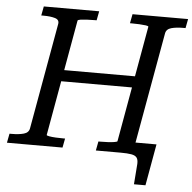

<svg xmlns="http://www.w3.org/2000/svg" viewBox="-68 -768 982 981"><g transform="rotate(5 423.5 -277.5)"><path d="M574 0H542L553 -58H752L714 155H655L663 50Q664 28 656 17.5Q648 7 628 3.5Q608 0 574 0ZM217 -395H644L634 -337H207ZM-10 0 -1 -47H10Q47 -47 72 -54Q97 -61 101 -83L198 -627Q202 -649 179 -656Q156 -663 119 -663H108L117 -710H401L392 -663H383Q364 -663 344 -662Q324 -661 310 -659Q296 -657 295 -653L189 -57Q189 -54 202.5 -51.5Q216 -49 236 -48Q256 -47 275 -47H284L275 0ZM446 0 455 -47H464Q483 -47 503 -48Q523 -49 537.5 -51.5Q552 -54 552 -57L658 -653Q659 -657 645 -659Q631 -661 611 -662Q591 -663 572 -663H563L572 -710H857L848 -663H837Q800 -663 775 -656Q750 -649 746 -627L634 0Z"/></g></svg>

Font: Roboto Serif 20pt
Style: Italic
Weight: 400
Italic angle: -10°
Designer: Greg Gazdowicz
Foundry: Commercial Type
Version: Version 1.008